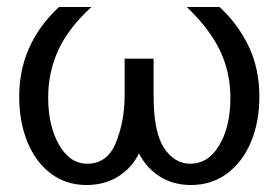

<svg xmlns="http://www.w3.org/2000/svg" viewBox="-20 -520 797 550"><path d="M337 -352V-246Q337 -174 312.5 -112.5Q288 -51 230 -51Q180 -51 149 -105.5Q118 -160 118 -240Q118 -314 147.5 -377.5Q177 -441 242 -500H149Q35 -394 35 -243Q35 -171 58.5 -113.5Q82 -56 125.5 -23Q169 10 228 10Q280 10 319.5 -15Q359 -40 378 -81Q399 -39 437.5 -14.5Q476 10 527 10Q586 10 630.5 -23Q675 -56 699 -113.5Q723 -171 723 -243Q723 -323 692.5 -387Q662 -451 609 -500H515Q580 -438 610 -375.5Q640 -313 640 -240Q640 -158 608.5 -104.5Q577 -51 525 -51Q480 -51 450 -96Q420 -141 420 -246V-352Z"/></svg>

Font: Geom Light
Style: Regular
Weight: 300
Version: Version 1.102